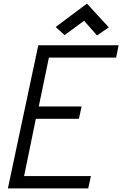

<svg xmlns="http://www.w3.org/2000/svg" viewBox="-20 -1053 683 1073"><path d="M24 0 194 -800H643L629 -731H201L264 -783L187 -411L145 -458H436L421 -389H129L190 -436L105 -22L68 -69H488L473 0ZM522 -855 450 -937 341 -857 291 -902 466 -1033 588 -900Z"/></svg>

Font: Victor Mono
Style: Italic
Weight: 400
Italic angle: -12°
Monospace: yes
Designer: Rune Bjørnerås
Version: Version 1.561;gftools[0.9.30]